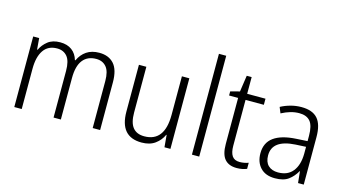

<svg xmlns="http://www.w3.org/2000/svg" viewBox="-84 -1074 2507 1398"><g transform="rotate(15 1169.0 -375.0)"><path d="M577 -542Q648 -542 687.5 -498Q727 -454 727 -359V0H671V-355Q671 -427 643 -460Q615 -493 567 -493Q501 -493 466 -448Q431 -403 431 -313V0H376V-352Q376 -427 348 -460Q320 -493 272 -493Q204 -493 170 -443Q136 -393 136 -304V0H80V-532H125L132 -447H136Q154 -486 189.5 -514Q225 -542 282 -542Q336 -542 370.5 -516Q405 -490 418 -444H422Q443 -490 481.5 -516Q520 -542 577 -542Z M1257 -532V0H1212L1204 -91H1201Q1182 -48 1142.5 -19Q1103 10 1041 10Q877 10 877 -180V-532H933V-187Q933 -111 962 -75Q991 -39 1048 -39Q1201 -39 1201 -241V-532Z M1474 0H1419V-760H1474Z M1768 -38Q1786 -38 1803.5 -41.5Q1821 -45 1834 -50V-4Q1819 2 1800 6Q1781 10 1758 10Q1698 10 1667.5 -25.5Q1637 -61 1637 -139V-486H1569V-517L1638 -535L1656 -658H1693V-532H1831V-486H1693V-141Q1693 -90 1710.5 -64Q1728 -38 1768 -38Z M2101 -541Q2184 -541 2223 -497Q2262 -453 2262 -358V0H2219L2210 -87H2208Q2184 -44 2147.5 -17Q2111 10 2046 10Q1975 10 1936.5 -31Q1898 -72 1898 -139Q1898 -219 1955.5 -260.5Q2013 -302 2123 -308L2207 -313V-352Q2207 -430 2179.5 -462Q2152 -494 2097 -494Q2064 -494 2031 -484.5Q1998 -475 1964 -457L1946 -501Q1979 -519 2019 -530Q2059 -541 2101 -541ZM2129 -266Q1956 -256 1956 -139Q1956 -89 1983 -63Q2010 -37 2057 -37Q2130 -37 2168 -85Q2206 -133 2207 -217V-270Z"/></g></svg>

Font: Noto Sans Georgian SemiCondensed Light
Style: Regular
Weight: 300
Width: 4
Designer: Monotype Design Team, Akaki Razmadze
Foundry: Google LLC
Version: Version 2.005; ttfautohint (v1.8.4.7-5d5b)